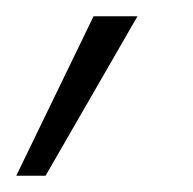

<svg xmlns="http://www.w3.org/2000/svg" viewBox="-80 -93 237 236"><path d="M-60 123 35 -73H89L-24 123Z"/></svg>

Font: DM Sans 36pt ExtraLight
Style: Italic
Weight: 250
Italic angle: -10°
Designer: Colophon Foundry, Jonny Pinhorn
Foundry: Colophon Foundry
Version: Version 4.004;gftools[0.9.30]